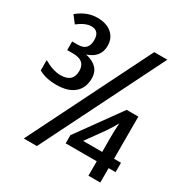

<svg xmlns="http://www.w3.org/2000/svg" viewBox="-167 -850 935 979"><g transform="rotate(30 300.0 -360.5)"><path d="M170.4 -529.8Q256.3 -510.7 256.3 -439Q256.3 -382.3 220 -351.1Q183.6 -319.8 115.2 -319.8Q51.3 -319.8 10.3 -344.2V-404.8Q64 -373 109.4 -373Q182.1 -373 182.1 -439.9Q182.1 -501 110.4 -501H75.2V-551.8H109.4Q169.4 -551.8 169.4 -613.8Q169.4 -668 122.1 -668Q87.4 -668 43.5 -633.8L11.2 -675.8Q65.4 -721.2 127.4 -721.2Q180.7 -721.2 211.9 -694.6Q243.2 -668 243.2 -622.1Q243.2 -554.2 170.4 -529.8ZM542 -713.9 186 0H108.9L464.8 -713.9ZM600.1 -85.4H559.1V-0.5H489.3V-85.4H306.2V-133.3L490.2 -388.7H559.1V-140.6H600.1ZM489.3 -140.6V-226.6Q489.3 -266.6 492.2 -310.5Q472.7 -274.9 453.1 -246.6L377 -140.6Z"/></g></svg>

Font: WenQuanYi Micro Hei Mono
Style: Regular
Weight: 400
Foundry: Ascender Corporation
Version: Version 0.2.0-beta